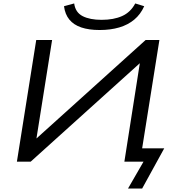

<svg xmlns="http://www.w3.org/2000/svg" viewBox="-20 -937 1000 1113"><path d="M722 156 812 0H701L795 -599L811 -589L158 0H78L190 -705H282L187 -107L171 -116L824 -705H904L804 -77H932L804 156ZM558 -763Q495 -763 451 -778Q407 -793 382 -823.5Q357 -854 351 -901L410 -917Q417 -865 459 -843.5Q501 -822 569 -822Q639 -822 688 -844Q737 -866 764 -917L816 -901Q795 -854 758.5 -823.5Q722 -793 671.5 -778Q621 -763 558 -763Z"/></svg>

Font: Nunito Sans 10pt Expanded
Style: Italic
Weight: 400
Width: 7
Italic angle: -9°
Designer: Vernon Adams
Foundry: Vernon Adams
Version: Version 3.101;gftools[0.9.27]